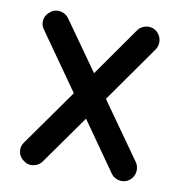

<svg xmlns="http://www.w3.org/2000/svg" viewBox="-67 -614 634 678"><g transform="rotate(10 249.5 -275.5)"><path d="M50 -478Q41 -490 41 -504Q41 -528 62 -543Q73 -552 88 -552Q99 -552 109.5 -547Q120 -542 127 -532L251 -357L374 -532Q381 -542 391.5 -547Q402 -552 413 -552Q428 -552 440 -543Q449 -536 454 -526Q459 -516 459 -504Q459 -490 451 -478L308 -275L451 -73Q459 -61 459 -47Q459 -35 454 -25Q449 -15 440 -8Q428 1 413 1Q402 1 391.5 -4Q381 -9 374 -19L251 -194L127 -19Q120 -9 109.5 -4Q99 1 88 1Q73 1 62 -8Q41 -23 41 -47Q41 -61 50 -73L193 -275Z"/></g></svg>

Font: VDS
Style: Regular
Weight: 400
Designer: artmaker
Foundry: artmaker
Version: Version 1.000 2009 initial release